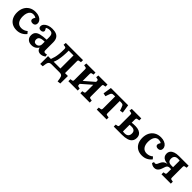

<svg xmlns="http://www.w3.org/2000/svg" viewBox="425 -2130 3893 3893"><g transform="rotate(45 2371.0 -183.5)"><path d="M287 14Q210 14 155 -18Q100 -50 70 -108.5Q40 -167 40 -246Q40 -330 72 -392.5Q104 -455 163 -490Q222 -525 303 -525Q361 -525 404.5 -506.5Q448 -488 471.5 -457.5Q495 -427 495 -390Q495 -368 487 -351.5Q479 -335 462 -325Q445 -315 420 -315Q388 -315 370 -329Q352 -343 352 -368Q352 -380 358 -395Q364 -410 380 -437Q363 -448 344.5 -453Q326 -458 299 -458Q263 -458 236 -436Q209 -414 194 -373Q179 -332 179 -275Q179 -184 217.5 -134.5Q256 -85 326 -85Q364 -85 397.5 -97.5Q431 -110 461 -135L500 -89Q465 -43 411 -14.5Q357 14 287 14Z M716 14Q648 14 608 -23Q568 -60 568 -122Q568 -179 597 -213Q626 -247 689.5 -263.5Q753 -280 857 -284V-356Q857 -394 847.5 -419Q838 -444 817.5 -455.5Q797 -467 763 -467Q738 -467 713.5 -459.5Q689 -452 676 -441Q686 -425 692 -413Q698 -401 701 -393.5Q704 -386 704 -379Q704 -359 686 -344.5Q668 -330 638 -330Q606 -330 590 -345.5Q574 -361 574 -388Q574 -425 601.5 -456Q629 -487 677 -505.5Q725 -524 785 -524Q854 -524 899.5 -504Q945 -484 967 -442.5Q989 -401 989 -338V-113Q989 -90 999 -79Q1009 -68 1030 -68Q1040 -68 1050.5 -70Q1061 -72 1073 -76L1084 -29Q1065 -11 1035 1.5Q1005 14 975 14Q929 14 902.5 -9Q876 -32 870 -72Q854 -46 832 -26.5Q810 -7 781.5 3.5Q753 14 716 14ZM769 -64Q795 -64 814.5 -75.5Q834 -87 845.5 -107Q857 -127 857 -153V-227Q804 -227 769 -217.5Q734 -208 717.5 -188Q701 -168 701 -136Q701 -103 718.5 -83.5Q736 -64 769 -64Z M1612 158 1601 86Q1596 58 1587.5 39Q1579 20 1560.5 10Q1542 0 1509 0H1281Q1250 0 1232 10Q1214 20 1205 39Q1196 58 1192 84L1181 154L1112 156V-68H1194Q1211 -111 1222.5 -156.5Q1234 -202 1240 -260Q1246 -318 1246 -395Q1246 -422 1240.5 -432.5Q1235 -443 1217 -447L1172 -454L1178 -512H1671V-453L1628 -446Q1609 -443 1604 -434.5Q1599 -426 1599 -409V-68H1682L1680 149ZM1273 -68H1467V-443H1330Q1330 -404 1328.5 -368Q1327 -332 1324.5 -300Q1322 -268 1318 -239Q1314 -210 1309 -185Q1305 -164 1300.5 -146Q1296 -128 1289.5 -109Q1283 -90 1273 -68Z M1763 0V-57L1806 -65Q1822 -68 1827 -77.5Q1832 -87 1832 -113V-401Q1832 -426 1827 -434.5Q1822 -443 1807 -446L1760 -455L1767 -512H2029V-455L1990 -448Q1974 -445 1969 -435.5Q1964 -426 1964 -401V-209L2171 -388V-405Q2171 -427 2166.5 -435.5Q2162 -444 2146 -447L2105 -456L2111 -512H2373V-455L2331 -447Q2314 -445 2309 -435.5Q2304 -426 2304 -402V-107Q2304 -85 2309 -76.5Q2314 -68 2331 -65L2376 -57V0H2107V-57L2146 -64Q2162 -67 2166.5 -76Q2171 -85 2171 -110V-305L1964 -125V-108Q1964 -85 1969 -76.5Q1974 -68 1989 -65L2031 -56V0Z M2577 0V-57L2626 -65Q2642 -68 2647 -77.5Q2652 -87 2652 -113V-452H2622Q2600 -452 2586 -449.5Q2572 -447 2562.5 -439Q2553 -431 2545 -414.5Q2537 -398 2528 -370L2510 -316L2442 -330L2470 -512H2965L2993 -330L2926 -317L2907 -373Q2896 -408 2886 -425Q2876 -442 2860 -447Q2844 -452 2813 -452H2784V-108Q2784 -86 2788.5 -76.5Q2793 -67 2809 -65L2860 -56V0Z M3064 0V-57L3107 -65Q3123 -68 3128 -77.5Q3133 -87 3133 -113V-401Q3133 -426 3128 -435Q3123 -444 3108 -446L3060 -455L3069 -512H3342V-455L3294 -446Q3277 -444 3271.5 -434.5Q3266 -425 3266 -400V-313Q3293 -317 3316 -318Q3339 -319 3369 -319Q3428 -319 3470.5 -301.5Q3513 -284 3536 -251.5Q3559 -219 3559 -172Q3559 -112 3529.5 -74Q3500 -36 3441.5 -18Q3383 0 3297 0ZM3318 -58Q3370 -58 3397.5 -84.5Q3425 -111 3425 -163Q3425 -209 3398.5 -232Q3372 -255 3325 -255Q3307 -255 3293 -254.5Q3279 -254 3266 -252V-62Q3279 -60 3292 -59Q3305 -58 3318 -58Z M3881 14Q3804 14 3749 -18Q3694 -50 3664 -108.5Q3634 -167 3634 -246Q3634 -330 3666 -392.5Q3698 -455 3757 -490Q3816 -525 3897 -525Q3955 -525 3998.5 -506.5Q4042 -488 4065.5 -457.5Q4089 -427 4089 -390Q4089 -368 4081 -351.5Q4073 -335 4056 -325Q4039 -315 4014 -315Q3982 -315 3964 -329Q3946 -343 3946 -368Q3946 -380 3952 -395Q3958 -410 3974 -437Q3957 -448 3938.5 -453Q3920 -458 3893 -458Q3857 -458 3830 -436Q3803 -414 3788 -373Q3773 -332 3773 -275Q3773 -184 3811.5 -134.5Q3850 -85 3920 -85Q3958 -85 3991.5 -97.5Q4025 -110 4055 -135L4094 -89Q4059 -43 4005 -14.5Q3951 14 3881 14Z M4238 13Q4205 13 4182 3Q4159 -7 4136 -26L4151 -70Q4159 -66 4165.5 -64.5Q4172 -63 4179 -63Q4194 -63 4203.5 -68.5Q4213 -74 4223 -91Q4233 -108 4247 -142Q4259 -167 4274.5 -185Q4290 -203 4312.5 -215.5Q4335 -228 4364 -233L4367 -235Q4316 -239 4280.5 -255Q4245 -271 4226.5 -299.5Q4208 -328 4208 -370Q4208 -414 4232.5 -446Q4257 -478 4305 -495Q4353 -512 4423 -512H4699V-455L4657 -447Q4640 -445 4635 -435.5Q4630 -426 4630 -402V-107Q4630 -86 4635 -77Q4640 -68 4656 -65L4701 -57V0H4433V-57L4471 -64Q4487 -67 4492 -76Q4497 -85 4497 -110V-212Q4490 -212 4478.5 -212Q4467 -212 4456 -211.5Q4445 -211 4439 -210Q4419 -206 4406 -195.5Q4393 -185 4382.5 -161.5Q4372 -138 4360 -97Q4349 -62 4331.5 -37.5Q4314 -13 4291 0Q4268 13 4238 13ZM4450 -268H4497V-457Q4485 -459 4473 -459.5Q4461 -460 4439 -460Q4411 -460 4389 -448.5Q4367 -437 4355.5 -415.5Q4344 -394 4344 -365Q4344 -313 4370 -290.5Q4396 -268 4450 -268Z"/></g></svg>

Font: Literata 18pt SemiBold
Style: Regular
Weight: 600
Designer: Latin by Veronika Burian and Jose Scaglione. Greek by Irene Vlachou. Cyrillic by Vera Evstafieva.
Foundry: TypeTogether
Version: Version 3.103;gftools[0.9.29]